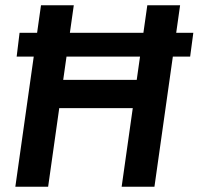

<svg xmlns="http://www.w3.org/2000/svg" viewBox="-20 -706 751 726"><path d="M38 0 135 -686H259L219 -404H497L537 -686H661L564 0H440L482 -297H204L162 0ZM43 -492 54 -582H711L699 -492Z"/></svg>

Font: Chivo Medium
Style: Italic
Weight: 500
Italic angle: -8.05°
Designer: Hector Gatti
Foundry: Omnibus-Type
Version: Version 2.002